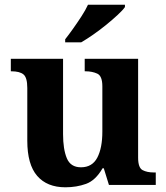

<svg xmlns="http://www.w3.org/2000/svg" viewBox="-20 -786 707 816"><path d="M258 10Q180 10 138 -38.5Q96 -87 96 -188V-412Q96 -456 80 -469.5Q64 -483 28 -483H26V-536H248V-216Q248 -152 264 -113.5Q280 -75 324 -75Q372 -75 393.5 -116Q415 -157 415 -227V-419Q415 -463 393.5 -473Q372 -483 343 -483H340V-536H567V-116Q567 -73 586 -63Q605 -53 634 -53H642V0H443L421 -71H416Q386 -19 345.5 -4.5Q305 10 258 10ZM257 -619Q272 -638 290.5 -664Q309 -690 326.5 -717Q344 -744 354 -766H511V-756Q502 -743 480.5 -723Q459 -703 432 -681Q405 -659 377 -639.5Q349 -620 325 -606H257Z"/></svg>

Font: Noto Serif NP Hmong
Style: Regular
Weight: 400
Designer: Dalton Maag Ltd
Foundry: Dalton Maag Ltd
Version: Version 1.001